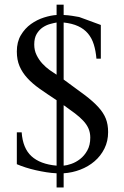

<svg xmlns="http://www.w3.org/2000/svg" viewBox="-20 -739 540 835"><path d="M450.2 -164.6Q450.2 -125 434.1 -92.8Q418 -60.5 391.1 -37.6Q364.3 -14.6 329.3 -1.2Q294.4 12.2 256.8 14.6V76.2H226.1V14.6Q204.6 13.7 181.4 10Q158.2 6.3 135.5 1.2Q112.8 -3.9 91.6 -10.7Q70.3 -17.6 53.2 -24.9V-163.6H74.2Q79.1 -94.2 116.9 -59.6Q154.8 -24.9 226.1 -18.6V-303.2Q185.1 -330.1 152.8 -352.8Q120.6 -375.5 98.6 -399.7Q76.7 -423.8 64.9 -451.4Q53.2 -479 53.2 -515.1Q53.2 -556.6 70.8 -586.2Q88.4 -615.7 114.7 -634.5Q141.1 -653.3 171.1 -662.8Q201.2 -672.4 226.1 -673.8V-718.8H256.8V-673.8Q276.4 -672.9 293.5 -670.2Q310.5 -667.5 324.2 -665L355 -653.8Q378.9 -645.5 418.5 -630.4V-483.9H399.4Q396.5 -518.1 387.9 -545.7Q379.4 -573.2 362.5 -593.3Q345.7 -613.3 319.8 -625.2Q293.9 -637.2 256.8 -641.1V-393.1Q311 -354 347.9 -326.2Q384.8 -298.3 407.5 -273.4Q430.2 -248.5 440.2 -223.1Q450.2 -197.8 450.2 -164.6ZM372.6 -140.6Q372.6 -162.1 365 -179.7Q357.4 -197.3 342.5 -213.4Q327.6 -229.5 306.2 -245.8Q284.7 -262.2 256.8 -281.7V-18.6Q270.5 -19.5 290.3 -26.4Q310.1 -33.2 328.4 -47.4Q346.7 -61.5 359.6 -84.5Q372.6 -107.4 372.6 -140.6ZM226.1 -641.1Q214.4 -639.2 197.5 -634.5Q180.7 -629.9 165.5 -619.6Q150.4 -609.4 139.6 -591.6Q128.9 -573.7 128.9 -545.4Q128.9 -520 139.2 -499.3Q149.4 -478.5 164.3 -462.4Q179.2 -446.3 196 -434.3Q212.9 -422.4 226.1 -414.1Z"/></svg>

Font: Doulos SIL Cyr
Style: Regular
Weight: 400
Designer: Walt Agee, Victor Gaultney, Peter Martin, Debbi Hosken, Becca Hirsbrunner
Foundry: SIL International
Version: Version 5.000